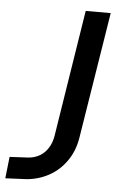

<svg xmlns="http://www.w3.org/2000/svg" viewBox="-75 -742 493 788"><g transform="rotate(5 171.5 -348.5)"><path d="M-23 8 -13 -81 64 -85Q90 -87 110.5 -99Q131 -111 144.5 -132Q158 -153 163 -181L246 -705H349L265 -181Q256 -128 227 -87Q198 -46 155.5 -23Q113 0 64 4Z"/></g></svg>

Font: Nunito Sans 7pt Condensed SemiBold
Style: Italic
Weight: 600
Width: 3
Italic angle: -9°
Designer: Vernon Adams
Foundry: Vernon Adams
Version: Version 3.101;gftools[0.9.27]